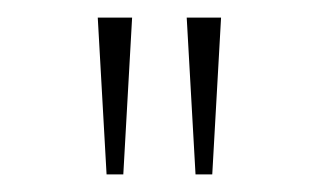

<svg xmlns="http://www.w3.org/2000/svg" viewBox="-20 -716 362 218"><path d="M202 -518H221L231 -696H192ZM91 -696 101 -518H120L130 -696Z"/></svg>

Font: MV Cash Thin
Style: Regular
Weight: 100
Designer: Rodrigo Fuenzalida
Foundry: fragTYPE
Version: Version 1.100;Glyphs 3.1.2 (3151)